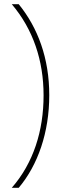

<svg xmlns="http://www.w3.org/2000/svg" viewBox="-20 -734 295 912"><path d="M214 -282C214 -457 160 -602 69 -714H36C137 -595 187 -447 187 -281C187 -113 139 40 36 158H69C160 50 214 -105 214 -282Z"/></svg>

Font: Noto Sans Georgian Thin
Style: Regular
Weight: 100
Designer: Monotype Design Team, Akaki Razmadze
Foundry: Google LLC
Version: Version 2.005